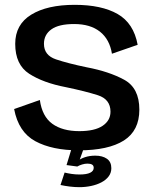

<svg xmlns="http://www.w3.org/2000/svg" viewBox="-20 -618 644 795"><path d="M306.5 4.5Q428.5 4.5 492.8 -36.2Q557 -77 557 -164Q557 -253.5 494.2 -287.8Q431.5 -322 338.5 -339.5Q261.5 -355.5 211.8 -372.2Q162 -389 162 -436.5Q162 -474.5 192.8 -496.5Q223.5 -518.5 287 -518.5Q354 -518.5 394 -486.8Q434 -455 443.5 -395.5L550 -432.5Q533.5 -522 467 -560Q400.5 -598 289 -598Q175.5 -598 109.2 -557.2Q43 -516.5 43 -436.5Q43 -350 101 -312.5Q159 -275 253 -257Q332.5 -240.5 385 -223.8Q437.5 -207 437.5 -155.5Q437.5 -119 404.8 -97Q372 -75 308.5 -75Q238.5 -75 196.5 -105.5Q154.5 -136 145 -204L38.5 -166.5Q56.5 -71 126.5 -33.2Q196.5 4.5 306.5 4.5ZM309 157Q333.5 157 357.2 152Q381 147 400 137Q419 127 430 112.2Q441 97.5 441 78.5Q441 52 422.5 39.2Q404 26.5 374.5 26.5Q351 26.5 331.5 33Q312 39.5 302 49L300 71.5Q308.5 66.5 320 63Q331.5 59.5 342 59.5Q354.5 59.5 361.2 63.5Q368 67.5 368 77Q368 90 353.5 97.2Q339 104.5 309.5 104.5Q291.5 104.5 275.5 102Q259.5 99.5 247.5 96.5L230.5 148Q249 152 269.2 154.5Q289.5 157 309 157ZM300 71.5 325.5 0H275.5L255.5 65.5Z"/></svg>

Font: Anybody Thin Medium
Style: Regular
Weight: 500
Version: Version 1.113;gftools[0.9.25]